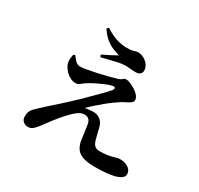

<svg xmlns="http://www.w3.org/2000/svg" viewBox="-177 -1048 1355 1306"><g transform="rotate(30 500.0 -395.0)"><path d="M715 39Q656 39 620.5 27.5Q585 16 567.5 -8Q550 -32 543 -70Q539 -100 535.5 -129Q532 -158 527 -185Q523 -211 510.5 -223Q498 -235 478 -235Q452 -235 430 -220Q408 -205 387 -183Q363 -159 338 -129Q313 -99 291 -69.5Q269 -40 251 -16Q234 6 218.5 18.5Q203 31 182 31Q161 31 145 17.5Q129 4 129 -20Q129 -44 135 -59Q141 -74 153 -86.5Q165 -99 181 -114Q202 -134 233.5 -162Q265 -190 297 -218.5Q329 -247 352 -269Q390 -304 428.5 -342.5Q467 -381 500.5 -414.5Q534 -448 553 -470Q568 -488 561.5 -496Q555 -504 533 -497Q518 -494 493 -483Q468 -472 440 -459Q412 -446 388 -431Q362 -416 348 -402.5Q334 -389 314 -389Q289 -389 266 -402.5Q243 -416 227 -436Q211 -456 204 -474Q198 -492 199.5 -511Q201 -530 205 -549L219 -553Q232 -533 248 -517.5Q264 -502 284 -502Q301 -502 335.5 -508Q370 -514 411 -523Q452 -532 490 -542Q528 -552 552 -559Q569 -564 578.5 -574Q588 -584 602 -584Q615 -584 635.5 -575.5Q656 -567 676.5 -554Q697 -541 710.5 -524.5Q724 -508 724 -491Q724 -479 712 -469Q700 -459 682 -450.5Q664 -442 646 -431Q630 -421 605.5 -403.5Q581 -386 553.5 -363.5Q526 -341 499.5 -317.5Q473 -294 452 -273Q467 -277 484.5 -279Q502 -281 517 -281Q550 -281 573 -263Q596 -245 604 -214Q610 -190 617 -161Q624 -132 629 -116Q637 -92 650 -81Q663 -70 686 -70Q722 -70 745.5 -73.5Q769 -77 784.5 -81.5Q800 -86 812.5 -89.5Q825 -93 839 -93Q876 -93 902.5 -75Q929 -57 929 -28Q929 -8 910.5 5Q892 18 861.5 25.5Q831 33 792.5 36Q754 39 715 39ZM366 -643Q397 -658 426 -673Q455 -688 476 -700Q457 -706 428.5 -716.5Q400 -727 369 -750.5Q338 -774 311 -817L324 -829Q373 -797 415.5 -784Q458 -771 498 -771Q530 -771 548.5 -777.5Q567 -784 580 -784Q603 -784 625.5 -772Q648 -760 662.5 -739.5Q677 -719 677 -695Q677 -681 666 -669.5Q655 -658 631 -658Q606 -658 584 -660.5Q562 -663 544 -662Q524 -662 492 -655Q460 -648 428 -640Q396 -632 373 -626Z"/></g></svg>

Font: Noto Serif SC ExtraLight
Style: Bold
Weight: 700
Version: Version 2.002-H1;hotconv 1.1.0;makeotfexe 2.6.0